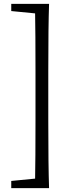

<svg xmlns="http://www.w3.org/2000/svg" viewBox="-20 -797 381 990"><path d="M38 173V136L161 124Q163 27 163 -172V-433Q163 -630 161 -728L38 -740V-777H233Q229 -665 229 -433V-172Q229 59 233 173Z"/></svg>

Font: Cactus Classical Serif
Style: Regular
Weight: 400
Designer: Henry Chan (via Glyphwiki)、田海東、宇文滿月
Foundry: Moonlit Owen
Version: Version 1.000